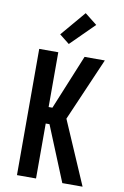

<svg xmlns="http://www.w3.org/2000/svg" viewBox="-105 -1042 709 1101"><g transform="rotate(10 250.0 -491.5)"><path d="M75 0V-735H186V-416H208L339 -735H457L298 -368L457 0H339L208 -320H186V0ZM237 -792 179 -838 302 -983 373 -927Z"/></g></svg>

Font: Iosevka Curly
Style: Bold
Weight: 700
Monospace: yes
Designer: Belleve Invis
Foundry: Belleve Invis
Version: Version 22.1.2; ttfautohint (v1.8.4)